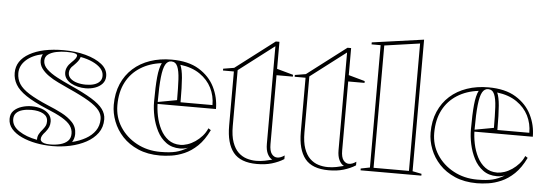

<svg xmlns="http://www.w3.org/2000/svg" viewBox="-49 -892 3008 1054"><g transform="rotate(5 1455.0 -365.0)"><path d="M267 15Q220 15 176 6.5Q132 -2 96.5 -18.5Q61 -35 40.5 -59Q20 -83 20 -114Q20 -142 37 -159Q54 -176 80.5 -184.5Q107 -193 135 -193Q165 -193 190 -184.5Q215 -176 230.5 -159Q246 -142 246 -118Q246 -102 241 -89Q236 -76 223 -60Q210 -46 205 -36.5Q200 -27 200 -17Q200 -12 205 -6Q210 0 222 3.5Q234 7 255 7Q283 7 308.5 0.5Q334 -6 350 -21Q366 -36 366 -62Q366 -86 352 -106Q338 -126 305 -145.5Q272 -165 215 -188Q144 -218 102.5 -246Q61 -274 43.5 -304Q26 -334 26 -368Q26 -436 96 -475.5Q166 -515 284 -515Q349 -515 404.5 -500Q460 -485 494 -458Q528 -431 528 -393Q528 -368 512.5 -351Q497 -334 472.5 -325.5Q448 -317 421 -317Q399 -317 378 -322Q357 -327 340 -336.5Q323 -346 312.5 -360.5Q302 -375 302 -394Q302 -425 331 -452Q347 -467 353 -476Q359 -485 359 -492Q359 -495 356 -498Q353 -501 346 -503Q339 -505 327.5 -506Q316 -507 299 -507Q271 -507 244 -501.5Q217 -496 199.5 -483.5Q182 -471 182 -448Q182 -423 204 -402Q226 -381 261 -362.5Q296 -344 336 -326Q412 -292 456 -265Q500 -238 519 -212Q538 -186 538 -156Q538 -112 514.5 -80Q491 -48 452 -27Q413 -6 365 4.5Q317 15 267 15ZM180 -12Q180 -14 180 -15Q180 -16 180 -17Q180 -31 187 -44Q194 -57 208 -73Q219 -87 222.5 -96Q226 -105 226 -118Q226 -145 201 -159Q176 -173 135 -173Q109 -173 87 -167Q65 -161 52.5 -148Q40 -135 40 -114Q40 -76 80 -49.5Q120 -23 180 -12ZM373 -17Q414 -27 447 -45.5Q480 -64 499 -91.5Q518 -119 518 -156Q518 -181 500.5 -203.5Q483 -226 441.5 -251Q400 -276 328 -308Q298 -322 268.5 -336Q239 -350 215 -367Q191 -384 176.5 -404Q162 -424 162 -448Q162 -457 164.5 -466Q167 -475 171 -483Q113 -471 79.5 -440Q46 -409 46 -368Q46 -335 62.5 -309Q79 -283 118 -258.5Q157 -234 223 -206Q263 -190 300 -171Q337 -152 361.5 -126Q386 -100 386 -62Q386 -49 382.5 -37.5Q379 -26 373 -17ZM421 -337Q446 -337 465.5 -343Q485 -349 496.5 -361.5Q508 -374 508 -393Q508 -416 491.5 -434Q475 -452 446 -465.5Q417 -479 379 -486Q379 -485 378.5 -484Q378 -483 378 -482Q375 -472 367 -461.5Q359 -451 345 -437Q332 -426 327 -415.5Q322 -405 322 -394Q322 -375 335.5 -362.5Q349 -350 371.5 -343.5Q394 -337 421 -337Z M878 -515Q971 -515 1029.5 -479Q1088 -443 1116 -386.5Q1144 -330 1144 -266H818V-276L927 -296Q927 -364 924.5 -410.5Q922 -457 911.5 -481Q901 -505 877 -505Q857 -505 845 -484Q833 -463 827.5 -413.5Q822 -364 822 -276Q822 -239 830 -200Q838 -161 855 -127.5Q872 -94 899.5 -73.5Q927 -53 966 -53Q984 -53 1005.5 -60Q1027 -67 1047.5 -81Q1068 -95 1085 -114Q1102 -133 1112 -157L1126 -148Q1099 -92 1065 -59.5Q1031 -27 994 -11Q957 5 922.5 10Q888 15 860 15Q791 15 739 -7.5Q687 -30 652.5 -67Q618 -104 600.5 -149.5Q583 -195 583 -240Q583 -305 605 -356Q627 -407 666.5 -442.5Q706 -478 760 -496.5Q814 -515 878 -515ZM603 -240Q603 -174 637 -121Q671 -68 729.5 -36.5Q788 -5 860 -5Q912 -5 944.5 -13Q977 -21 1010 -41Q999 -37 988 -35Q977 -33 966 -33Q921 -33 889.5 -56Q858 -79 839 -116Q820 -153 811 -195Q802 -237 802 -276Q802 -359 807 -411.5Q812 -464 826 -491Q759 -483 708.5 -451Q658 -419 630.5 -366Q603 -313 603 -240ZM947 -286H1123Q1123 -337 1101.5 -380Q1080 -423 1036.5 -453Q993 -483 928 -491Q939 -467 943 -420Q947 -373 947 -286Z M1394 15Q1303 15 1263.5 -34.5Q1224 -84 1224 -181V-480H1164V-490L1224 -500L1439 -664H1459V-515L1549 -490V-480H1459V-100Q1459 -63 1471.5 -46.5Q1484 -30 1502 -30Q1512 -30 1522 -34Q1532 -38 1542 -45V-25Q1528 -16 1511 -8.5Q1494 -1 1475.5 4.5Q1457 10 1436.5 12.5Q1416 15 1394 15ZM1476 -16Q1460 -24 1449.5 -45Q1439 -66 1439 -100V-638L1244 -489V-181Q1244 -127 1256.5 -92Q1269 -57 1289.5 -37.5Q1310 -18 1335.5 -10Q1361 -2 1388 -2Q1412 -2 1435 -6.5Q1458 -11 1476 -16Z M1789 15Q1698 15 1658.5 -34.5Q1619 -84 1619 -181V-480H1559V-490L1619 -500L1834 -664H1854V-515L1944 -490V-480H1854V-100Q1854 -63 1866.5 -46.5Q1879 -30 1897 -30Q1907 -30 1917 -34Q1927 -38 1937 -45V-25Q1923 -16 1906 -8.5Q1889 -1 1870.5 4.5Q1852 10 1831.5 12.5Q1811 15 1789 15ZM1871 -16Q1855 -24 1844.5 -45Q1834 -66 1834 -100V-638L1639 -489V-181Q1639 -127 1651.5 -92Q1664 -57 1684.5 -37.5Q1705 -18 1730.5 -10Q1756 -2 1783 -2Q1807 -2 1830 -6.5Q1853 -11 1871 -16Z M2249 -20 2299 -10V0H1964V-10L2014 -19.9V-694H1964V-705L2249 -745ZM2034 -20H2229V-722L2034 -694Z M2624 -515Q2717 -515 2775.5 -479Q2834 -443 2862 -386.5Q2890 -330 2890 -266H2564V-276L2673 -296Q2673 -364 2670.5 -410.5Q2668 -457 2657.5 -481Q2647 -505 2623 -505Q2603 -505 2591 -484Q2579 -463 2573.5 -413.5Q2568 -364 2568 -276Q2568 -239 2576 -200Q2584 -161 2601 -127.5Q2618 -94 2645.5 -73.5Q2673 -53 2712 -53Q2730 -53 2751.5 -60Q2773 -67 2793.5 -81Q2814 -95 2831 -114Q2848 -133 2858 -157L2872 -148Q2845 -92 2811 -59.5Q2777 -27 2740 -11Q2703 5 2668.5 10Q2634 15 2606 15Q2537 15 2485 -7.5Q2433 -30 2398.5 -67Q2364 -104 2346.5 -149.5Q2329 -195 2329 -240Q2329 -305 2351 -356Q2373 -407 2412.5 -442.5Q2452 -478 2506 -496.5Q2560 -515 2624 -515ZM2349 -240Q2349 -174 2383 -121Q2417 -68 2475.5 -36.5Q2534 -5 2606 -5Q2658 -5 2690.5 -13Q2723 -21 2756 -41Q2745 -37 2734 -35Q2723 -33 2712 -33Q2667 -33 2635.5 -56Q2604 -79 2585 -116Q2566 -153 2557 -195Q2548 -237 2548 -276Q2548 -359 2553 -411.5Q2558 -464 2572 -491Q2505 -483 2454.5 -451Q2404 -419 2376.5 -366Q2349 -313 2349 -240ZM2693 -286H2869Q2869 -337 2847.5 -380Q2826 -423 2782.5 -453Q2739 -483 2674 -491Q2685 -467 2689 -420Q2693 -373 2693 -286Z"/></g></svg>

Font: Kalnia Glaze Thin
Style: Regular
Weight: 100
Version: Version 1.110